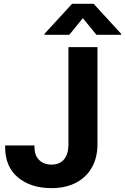

<svg xmlns="http://www.w3.org/2000/svg" viewBox="-20 -974 653 1004"><path d="M249.5 9.8Q140.6 9.8 73.7 -46.4Q6.8 -102.5 6.8 -205.1V-213.4H160.2V-205.1Q160.2 -162.6 184.1 -137.9Q208 -113.3 249.5 -113.3Q292 -113.3 314.9 -140.6Q337.9 -168 337.9 -219.7V-727.5H489.7V-219.7Q489.7 -150.4 460.4 -98.1Q431.2 -46.4 377 -18.3Q322.8 9.8 249.5 9.8ZM613.3 -792H484.4L413.1 -878.9L342.3 -792H212.9V-797.4L356.9 -954.1H469.7L613.3 -797.4Z"/></svg>

Font: Inter Tight Stencil
Style: Bold
Weight: 700
Designer: Rasmus Andersson
Foundry: rsms
Version: Version 3.004;Glyphs 3.1.2 (3151)